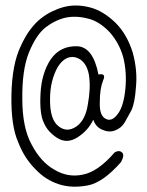

<svg xmlns="http://www.w3.org/2000/svg" viewBox="-20 -677 540 706"><path d="M342 -403Q372 -409 359 -381Q347 -351 347 -302Q345 -251 369 -240Q391 -228 413 -258Q424 -272 431 -295.5Q438 -319 441 -350Q447 -412 433 -467Q418 -520 382 -560Q343 -600 302 -609Q259 -620 221 -612Q182 -603 146 -575Q112 -547 86 -483Q61 -420 62 -314Q62 -208 96 -146Q130 -81 180 -53Q230 -23 285 -35Q341 -46 402 -117Q419 -126 429 -116Q439 -107 425 -81Q358 -5 302 5Q242 16 195 0Q171 -8 150 -21.5Q129 -35 110 -55Q91 -74 75 -98.5Q59 -123 47 -154Q20 -214 22 -327Q23 -383 31.5 -428.5Q40 -474 57 -509Q73 -544 91.5 -568.5Q110 -593 129 -608Q149 -624 170.5 -634.5Q192 -645 214 -651Q259 -663 310 -650Q358 -638 404 -594Q427 -571 442.5 -543.5Q458 -516 468 -484Q486 -418 480 -358Q476 -298 463 -271Q456 -259 450 -247.5Q444 -236 438 -226Q425 -205 402 -197Q380 -189 356 -200Q332 -210 323 -237Q313 -216 298.5 -200Q284 -184 265 -172Q226 -147 190 -170Q173 -181 160.5 -195Q148 -209 141 -226Q125 -259 129 -333Q133 -408 166 -458Q200 -508 262 -507Q322 -506 342 -403ZM303 -293Q308 -320 309.5 -347.5Q311 -375 307 -402Q297 -455 258 -466Q220 -475 192 -430Q179 -407 171.5 -377.5Q164 -348 164 -312Q163 -238 195 -213Q226 -188 261 -212Q294 -235 303 -293Z"/></svg>

Font: Yomogi
Style: Regular
Weight: 400
Designer: satsuyako
Foundry: satsuyako
Version: Version 3.100